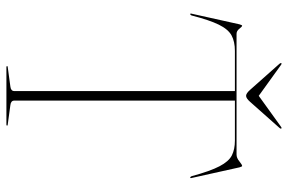

<svg xmlns="http://www.w3.org/2000/svg" viewBox="-166 -710 877 584"><g transform="rotate(90 272.0 -418.5)"><path d="M83.5 -700H450.5Q461 -700 471.2 -708.5Q481.5 -717 485.5 -717Q487 -717 489.5 -709L521.5 -565Q523.5 -559 520.5 -559Q518.5 -559 516.5 -563Q501 -620 486.2 -648.2Q471.5 -676.5 453 -685.8Q434.5 -695 408.5 -695H286.5V-24Q286.5 -13.5 300.5 -12L359.5 -4Q362.5 -4 362.5 -2Q362.5 0 359.5 0H184.5Q181.5 0 181.5 -2Q181.5 -4 184.5 -4L243.5 -12Q257.5 -13.5 257.5 -24V-695H135.5Q107 -695 88.2 -684.8Q69.5 -674.5 55.5 -646Q41.5 -617.5 27.5 -563Q25.5 -559 23.5 -559Q20.5 -559 22.5 -565L54.5 -709Q57 -717 58.5 -717Q61.5 -717 68 -708.5Q74.5 -700 83.5 -700ZM290.5 -741.5Q279.5 -729 272 -729Q264.5 -729 253.5 -741.5L174.5 -830.5Q171 -834.5 173 -836.5Q174.5 -838 179 -834.5L272 -767.5L365 -834.5Q369.5 -838 371 -836.5Q373 -834.5 369.5 -830.5Z"/></g></svg>

Font: Fraunces 144pt Thin
Style: Regular
Weight: 100
Version: Version 1.000;[f99f86859]